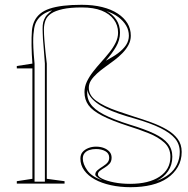

<svg xmlns="http://www.w3.org/2000/svg" viewBox="-20 -765 782 800"><path d="M524 15Q480 15 441.5 6.5Q403 -2 375 -17.5Q347 -33 331 -55Q315 -77 315 -104Q315 -121 324 -131.5Q333 -142 348 -148Q363 -154 380 -154Q398 -154 412.5 -148.5Q427 -143 436 -133Q445 -123 445 -108Q445 -92 436 -82.5Q427 -73 416 -66.5Q405 -60 396.5 -53.5Q388 -47 388 -38Q388 -29 406.5 -20Q425 -11 455.5 -5Q486 1 522 1Q600 1 645 -29Q690 -59 690 -112Q690 -148 664.5 -171Q639 -194 599 -210Q559 -226 514 -240Q446 -262 405.5 -283Q365 -304 348.5 -327Q332 -350 332 -381Q332 -404 342 -425Q352 -446 368 -466.5Q384 -487 402 -507Q420 -527 436 -547Q452 -567 462 -587.5Q472 -608 472 -629Q472 -660 454 -684Q436 -708 403 -721Q370 -734 321 -734Q272 -734 241 -727Q210 -720 193 -708.5Q176 -697 169.5 -680Q163 -663 163 -643Q163 -622 165 -597.5Q167 -573 169.5 -548Q172 -523 175 -500V-20L249 -10V0H50V-10L115 -20V-480H50V-490L115 -500Q112 -539 111.5 -575Q111 -611 113 -637Q115 -660 123.5 -677.5Q132 -695 147.5 -708Q163 -721 187 -729Q211 -737 244 -741Q277 -745 320 -745Q368 -745 406 -735.5Q444 -726 470.5 -708.5Q497 -691 511 -668Q525 -645 525 -616Q525 -596 515.5 -578Q506 -560 490.5 -544Q475 -528 456.5 -514Q438 -500 419 -486.5Q400 -473 384.5 -459Q369 -445 359.5 -430.5Q350 -416 350 -399Q350 -384 357.5 -370.5Q365 -357 380.5 -345.5Q396 -334 418.5 -323Q441 -312 471.5 -301.5Q502 -291 539 -279Q575 -268 610.5 -255Q646 -242 674.5 -225.5Q703 -209 720 -186.5Q737 -164 737 -132Q737 -97 721 -69.5Q705 -42 677.5 -23Q650 -4 611 5.5Q572 15 524 15ZM406 -14Q391 -22 384 -27.5Q377 -33 377 -38Q377 -48 386.5 -56Q396 -64 409 -72Q423 -81 429 -89Q435 -97 435 -108Q435 -126 419 -135Q403 -144 380 -144Q365 -144 352.5 -140Q340 -136 332.5 -127Q325 -118 325 -104Q325 -82 343.5 -55.5Q362 -29 406 -14ZM197 -722Q175 -716 158.5 -704.5Q142 -693 132.5 -676.5Q123 -660 121 -635Q119 -623 118.5 -607Q118 -591 119 -566Q120 -541 124 -500V-8H167V-500Q164 -542 162 -565.5Q160 -589 159 -602.5Q158 -616 158 -627Q157 -646 158 -659.5Q159 -673 164 -684Q169 -696 178 -705Q187 -714 197 -722ZM421 -512Q435 -520 448 -527.5Q461 -535 471.5 -543Q482 -551 490.5 -559.5Q499 -568 505 -577Q511 -586 514 -596Q517 -606 517 -616Q517 -639 505.5 -658.5Q494 -678 473.5 -693.5Q453 -709 423 -719Q449 -706 464.5 -683Q480 -660 480 -629Q480 -598 463.5 -570Q447 -542 421 -512ZM632 -11Q663 -22 684.5 -39Q706 -56 717.5 -80Q729 -104 729 -132Q729 -164 709.5 -187.5Q690 -211 648.5 -231.5Q607 -252 541 -271Q505 -281 475 -291.5Q445 -302 422 -313Q399 -324 382 -337Q365 -350 355.5 -363.5Q346 -377 344 -392Q340 -359 356 -334Q372 -309 412.5 -288Q453 -267 520 -246Q583 -227 622 -208.5Q661 -190 679.5 -167Q698 -144 698 -112Q698 -78 680.5 -52Q663 -26 632 -11Z"/></svg>

Font: Kalnia Glaze Thin Light
Style: Regular
Weight: 300
Version: Version 1.110